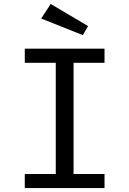

<svg xmlns="http://www.w3.org/2000/svg" viewBox="-20 -953 655 973"><path d="M105.6 -706.2H509.7V-634.9H352.8V-71.3H509.7V0H105.6V-71.3H262.6V-634.9H105.6ZM188.7 -859 236.9 -932.8 426.2 -821 400 -774.9Z"/></svg>

Font: Fira Code Fixed
Style: Regular
Weight: 400
Monospace: yes
Designer: Carrois Corporate, Edenspiekermann AG, Nikita Prokopov
Foundry: Carrois Corporate, Edenspiekermann AG, Nikita Prokopov
Version: Version 5.002